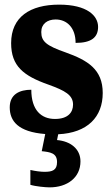

<svg xmlns="http://www.w3.org/2000/svg" viewBox="-20 -569 484 828"><path d="M194 239C270 239 327 197 327 127C327 73 284 40 226 35L231 10C358 4 423 -65 423 -168C423 -270 358 -309 263 -343C180 -372 158 -390 158 -431C158 -466 184 -485 220 -485C268 -485 306 -450 306 -384C373 -384 403 -407 403 -453C403 -501 356 -549 235 -549C110 -549 28 -496 28 -383C28 -284 81 -242 189 -204C261 -178 295 -159 295 -118C295 -85 274 -56 217 -56C158 -56 115 -94 115 -182C64 -182 22 -162 22 -106C22 -47 58 0 175 9L160 83C197 87 226 91 226 130C226 165 206 172 172 172C156 172 133 169 111 164V228C133 235 177 239 194 239Z"/></svg>

Font: Noto Serif Bengali Condensed Black
Style: Regular
Weight: 900
Width: 3
Designer: Juan Bruce, Universal Thirst, Indian Type Foundry and the Monotype Design Team.
Foundry: Monotype Imaging Inc.
Version: Version 2.003